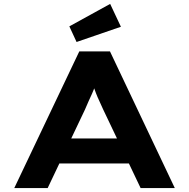

<svg xmlns="http://www.w3.org/2000/svg" viewBox="-20 -963 968 983"><path d="M53 0 386 -700H543L875 0H700L508 -403Q498 -426 488.5 -446Q479 -466 471.5 -485.5Q464 -505 457 -525Q450 -545 444 -565L481 -566Q474 -544 467 -523.5Q460 -503 451 -483Q442 -463 433 -443.5Q424 -424 415 -402L224 0ZM208 -126 263 -254H663L692 -126ZM372 -748 335 -828 544 -943 599 -826Z"/></svg>

Font: Lexend Tera
Style: Bold
Weight: 700
Designer: Bonnie Shaver-Troup, Thomas Jockin
Foundry: Lexend
Version: Version 1.007